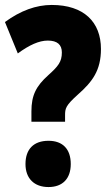

<svg xmlns="http://www.w3.org/2000/svg" viewBox="-20 -744 442 776"><path d="M107 -294V-252H243V-277C243 -306 245 -317 295 -362C354 -414 388 -460 388 -546C388 -655 319 -724 189 -724C126 -724 63 -701 0 -655L52 -528C98 -562 138 -580 173 -580C212 -580 230 -563 230 -532C230 -494 215 -476 175 -440C126 -396 107 -359 107 -294ZM83 -81C83 -22 119 12 176 12C233 12 266 -22 266 -81C266 -141 234 -175 176 -175C116 -175 83 -141 83 -81Z"/></svg>

Font: Noto Sans Georgian ExtraCondensed Black
Style: Regular
Weight: 900
Width: 2
Designer: Monotype Design Team, Akaki Razmadze
Foundry: Google LLC
Version: Version 2.005